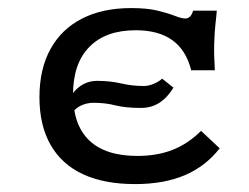

<svg xmlns="http://www.w3.org/2000/svg" viewBox="-20 -447 621 478"><path d="M316.6 11.3Q239.3 11.3 186.3 -13.4Q133.3 -38.1 105.8 -86.6Q78.2 -135 78.2 -204.9Q78.2 -274.9 105.5 -324.6Q132.7 -374.2 183.8 -400.5Q235 -426.9 306.2 -426.9Q346.5 -426.9 372.8 -420.4Q399.1 -413.9 415.4 -407.5Q431.6 -401 441.3 -401Q447.8 -401 452.7 -405.5Q457.6 -409.9 460.8 -420.4H519.7Q518.8 -407.6 516.4 -387.3Q514.1 -367 513.3 -338.5Q512.5 -310.1 514.8 -272H456Q443.4 -322.4 409 -347Q374.6 -371.7 318 -371.7Q243.1 -371.7 202.4 -330.2Q161.8 -288.8 161.8 -211.7Q161.8 -136.4 202 -97.6Q242.3 -58.8 322 -58.8Q371.4 -58.8 409.9 -74Q448.4 -89.2 480.5 -121.2L526.9 -77.8Q492.1 -33 440.1 -10.8Q388 11.3 316.6 11.3ZM160.3 -165.3 149.8 -189.5Q157.1 -215.4 177 -230.5Q196.8 -245.7 221.8 -245.7Q254.1 -245.7 281.5 -239.3Q308.9 -232.9 338 -232.9Q349.3 -232.9 362 -238Q374.7 -243.1 383.7 -251.2L411.9 -228.8Q395.9 -203 376.1 -190.7Q356.3 -178.3 330.9 -178.3Q292.6 -178.3 267.2 -184.7Q241.8 -191.1 213.4 -191.1Q196 -191.1 181.4 -184.1Q166.8 -177.1 160.3 -165.3Z"/></svg>

Font: Playfair 5pt SemiExpanded Light
Style: Regular
Weight: 300
Width: 6
Designer: Claus Eggers Sørensen
Foundry: Claus Eggers Sørensen
Version: Version 2.203